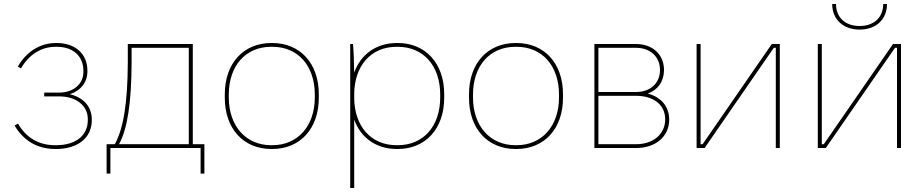

<svg xmlns="http://www.w3.org/2000/svg" viewBox="-20 -740 4620 960"><path d="M257 5H261C369 5 439 -51 439 -139V-143C439 -207 397 -253 329 -269C383 -286 417 -328 417 -383V-387C417 -471 356 -525 263 -525H260C181 -525 112 -482 69 -407L85 -398C125 -468 187 -506 258 -506H264C346 -506 397 -459 397 -386V-380C397 -320 347 -277 275 -277H201V-258H276C361 -258 419 -212 419 -145V-139C419 -62 358 -14 261 -14H255C174 -14 111 -51 70 -122L53 -112C99 -35 168 5 257 5Z M513 128H532V0H983V128H1002V-19H944V-520H619V-425C618 -229 598 -98 554 -19H513ZM575 -19C617 -94 637 -226 638 -425V-501H924V-19Z M1337 5H1341C1481 5 1574 -97 1574 -251V-269C1574 -423 1481 -525 1341 -525H1337C1197 -525 1104 -423 1104 -269V-251C1104 -97 1197 5 1337 5ZM1336 -14C1209 -14 1124 -110 1124 -253V-267C1124 -410 1207 -506 1336 -506H1342C1471 -506 1554 -410 1554 -267V-253C1554 -110 1469 -14 1342 -14Z M1731 200H1751V-142C1784 -50 1862 5 1965 5H1969C2108 5 2201 -97 2201 -251V-269C2201 -423 2108 -525 1969 -525H1965C1862 -525 1784 -469 1751 -377C1750 -436 1748 -490 1745 -520H1731ZM1963 -14C1834 -14 1751 -110 1751 -253V-267C1751 -410 1834 -506 1963 -506H1969C2098 -506 2181 -410 2181 -267V-253C2181 -110 2098 -14 1969 -14Z M2558 5H2562C2702 5 2795 -97 2795 -251V-269C2795 -423 2702 -525 2562 -525H2558C2418 -525 2325 -423 2325 -269V-251C2325 -97 2418 5 2558 5ZM2557 -14C2430 -14 2345 -110 2345 -253V-267C2345 -410 2428 -506 2557 -506H2563C2692 -506 2775 -410 2775 -267V-253C2775 -110 2690 -14 2563 -14Z M2952 0H3161C3260 0 3326 -59 3326 -142C3326 -208 3285 -255 3219 -272C3269 -290 3300 -333 3300 -390C3300 -467 3244 -520 3159 -520H2952ZM2972 -280V-501H3159C3232 -501 3280 -456 3280 -390C3280 -324 3232 -280 3160 -280ZM2972 -19V-261H3160C3248 -261 3306 -216 3306 -143C3306 -71 3248 -19 3161 -19Z M3463 0H3503L3849 -501H3859V0H3879V-520H3839L3493 -19H3483V-520H3463Z M4141 -720C4141 -643 4196 -592 4278 -592C4360 -592 4415 -643 4415 -720H4396C4396 -653 4350 -610 4278 -610C4206 -610 4160 -653 4160 -720ZM4069 0H4109L4455 -501H4465V0H4485V-520H4445L4099 -19H4089V-520H4069Z"/></svg>

Font: Fixel Text Thin
Style: Regular
Weight: 100
Width: 4
Designer: AlfaBravo + MacPaw
Foundry: Kyrylo Tkachov, Marchela Mozhyna, Serhii Makarenko, Maria Weinstein, Zakhar Kryvoshyya
Version: Version 1.211